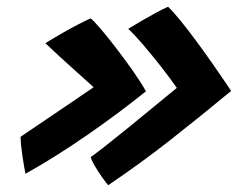

<svg xmlns="http://www.w3.org/2000/svg" viewBox="-20 -615 705 569"><path d="M360 -529.5Q377.5 -540.5 400 -553.5Q422.5 -566.5 443.8 -578Q465 -589.5 478 -595Q493 -581 515.5 -553.2Q538 -525.5 562.5 -492.2Q587 -459 609.2 -427.2Q631.5 -395.5 646.5 -373Q661.5 -350.5 665 -345.5Q575 -271 486.2 -201.2Q397.5 -131.5 300.5 -66Q295 -72.5 283.5 -88.5Q272 -104.5 261.8 -121.8Q251.5 -139 249 -149.5Q262.5 -159 291 -181.2Q319.5 -203.5 356 -233.2Q392.5 -263 431.2 -294.8Q470 -326.5 504 -354.5Q483.5 -384 456.2 -418.8Q429 -453.5 403 -483.8Q377 -514 360 -529.5ZM114.5 -487Q134.5 -499.5 160.5 -514.5Q186.5 -529.5 210.5 -542Q234.5 -554.5 248.5 -560.5Q257 -554.5 277.8 -530.2Q298.5 -506 324.2 -472.5Q350 -439 374 -404.8Q398 -370.5 412.5 -344.5Q330 -278 237 -213.8Q144 -149.5 55.5 -100Q51.5 -119 46.5 -152.8Q41.5 -186.5 41 -209.5Q44.5 -212 66.2 -226.8Q88 -241.5 120.2 -263.2Q152.5 -285 188.5 -309.5Q224.5 -334 257.5 -356.5Q237 -375 210 -399.2Q183 -423.5 157.2 -447Q131.5 -470.5 114.5 -487Z"/></svg>

Font: Grandstander
Style: Bold Italic
Weight: 700
Italic angle: -15°
Designer: Tyler Finck
Foundry: Etcetera Type Co
Version: Version 1.200; ttfautohint (v1.8.3)